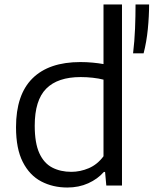

<svg xmlns="http://www.w3.org/2000/svg" viewBox="-20 -828 686 857"><path d="M280.5 9Q216 9 164 -18.2Q112 -45.5 81.8 -104.8Q51.5 -164 51.5 -260Q51.5 -405.5 125 -478.2Q198.5 -551 339 -551Q366.5 -551 393.2 -548.5Q420 -546 442 -542V-808H524.5V0H454.5L449 -60.5H443.5Q416 -29 374 -10Q332 9 280.5 9ZM298.5 -61Q338 -61 376.2 -77.2Q414.5 -93.5 442 -130.5V-472.5Q421 -478 394 -481Q367 -484 340 -484Q237.5 -484 186.2 -432.2Q135 -380.5 135 -267Q135 -189.5 155.5 -144.5Q176 -99.5 213 -80.2Q250 -61 298.5 -61ZM574 -590Q580.5 -644 582.8 -700.8Q585 -757.5 585 -808H645.5Q645.5 -755.5 639.8 -697.8Q634 -640 621 -590Z"/></svg>

Font: Encode Sans SemiExpanded SemiExpanded
Style: Regular
Weight: 400
Width: 6
Designer: Multiple Designers
Foundry: Impallari Type
Version: Version 3.000; ttfautohint (v1.8.3) -l 8 -r 50 -G 200 -x 14 